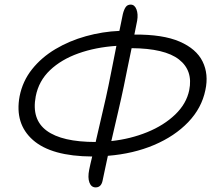

<svg xmlns="http://www.w3.org/2000/svg" viewBox="-20 -798 916 833"><path d="M395 15Q376 15 368 -6Q360 -27 367 -62Q369 -73 372.5 -87.5Q376 -102 380 -119Q203 -120 123 -190.5Q43 -261 65 -380Q78 -446 119 -497.5Q160 -549 220.5 -585Q281 -621 353 -641Q425 -661 498 -664Q502 -682 505.5 -700.5Q509 -719 513 -737Q518 -757 525.5 -767.5Q533 -778 547 -778Q564 -778 572 -757.5Q580 -737 575 -708Q572 -693 569 -678Q566 -663 563 -648Q687 -649 759.5 -617.5Q832 -586 859 -531Q886 -476 871 -407Q855 -329 796.5 -268Q738 -207 648.5 -169Q559 -131 448 -122Q442 -93 436 -66Q430 -39 425 -14Q419 15 395 15ZM135 -380Q116 -280 182.5 -231Q249 -182 395 -182Q409 -244 425 -311.5Q441 -379 451 -428Q458 -464 467 -508Q476 -552 485 -599Q395 -593 320.5 -566.5Q246 -540 197 -493.5Q148 -447 135 -380ZM517 -423Q507 -375 492.5 -313Q478 -251 463 -186Q546 -195 618.5 -224.5Q691 -254 740 -301Q789 -348 801 -407Q818 -492 756.5 -540Q695 -588 551 -589Q542 -544 533 -502Q524 -460 517 -423Z"/></svg>

Font: Shantell Sans Normal
Style: Italic
Weight: 300
Italic angle: -11.31°
Designer: Stephen Nixon, Anya Danilova, Shantell Martin
Foundry: Arrow Type
Version: Version 1.008;[a672d596b]